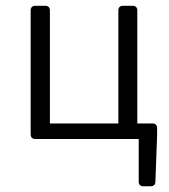

<svg xmlns="http://www.w3.org/2000/svg" viewBox="-20 -480 585 663"><path d="M454.1 -53.7V-444.3C454.1 -454.1 448.2 -460 438.5 -460H404.3C394.5 -460 388.7 -454.1 388.7 -444.3V-53.7H152.3V-444.3C152.3 -454.1 146.5 -460 136.7 -460H101.6C91.8 -460 85.9 -454.1 85.9 -444.3V-15.6C85.9 -5.9 91.8 0 101.6 0H459V147.5C459 157.2 464.8 163.1 474.6 163.1H500C509.8 163.1 516.6 158.2 516.6 147.5L522.5 -12.7V-38.1C522.5 -47.9 516.6 -53.7 506.8 -53.7Z"/></svg>

Font: Ed Sans Neue Light
Style: Regular
Weight: 300
Designer: Stephen Hutchings
Version: Version 1.004;PS 001.004;hotconv 1.0.88;makeotf.lib2.5.64775